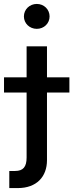

<svg xmlns="http://www.w3.org/2000/svg" viewBox="-77 -751 372 975"><path d="M161.6 -515.6H58.1V-358.4H-56.6V-281.2H58.1V48.8C58.1 96.7 40.5 117.2 -0.5 117.2H-29.8V204.1H13.2C109.4 204.1 161.6 146 161.6 62.5V-281.2H275.4V-358.4H161.6ZM109.9 -604.5C146.5 -604.5 174.8 -632.3 174.8 -667.5C174.8 -703.1 146.5 -731 109.9 -731C73.2 -731 44.4 -703.1 44.4 -667.5C44.4 -632.3 73.2 -604.5 109.9 -604.5Z"/></svg>

Font: Inteeer Medium
Style: Regular
Weight: 500
Designer: Rasmus Andersson
Foundry: rsms
Version: Version 4.001;Glyphs 3.4 (3402)